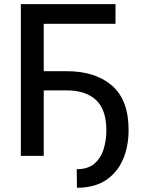

<svg xmlns="http://www.w3.org/2000/svg" viewBox="-20 -747 683 920"><path d="M533.4 -727.3V-632.8H189.6V0H79.9V-727.3ZM182.2 -313.9V-405.9H299Q437.1 -405.9 516.7 -336.8Q596.2 -267.8 596.2 -123.9Q596.2 -46.5 569.6 16.2Q543 78.8 488.1 115.8Q433.2 152.7 348.7 152.7L347.7 63.9Q400.9 63.9 432 37.3Q463.1 10.7 476.4 -31.8Q489.7 -74.2 489.7 -121.1Q489.7 -221.6 440.2 -267.8Q390.6 -313.9 299 -313.9Z"/></svg>

Font: Inter Zeller Medium
Style: Regular
Weight: 500
Designer: Rasmus Andersson; Joe Bland
Foundry: zeller
Version: Version 3.015;git-dec3a8cb1